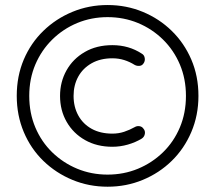

<svg xmlns="http://www.w3.org/2000/svg" viewBox="-20 -722 835 745"><path d="M397.5 2.5Q325 2.5 261 -24Q197 -50.5 148.2 -97.8Q99.5 -145 72.2 -209.8Q45 -274.5 45 -350Q45 -426.5 72.2 -490.8Q99.5 -555 148.2 -602.2Q197 -649.5 261 -676Q325 -702.5 397.5 -702.5Q470 -702.5 534 -676Q598 -649.5 646.4 -602.2Q694.8 -555 722.4 -490.8Q750 -426.5 750 -350Q750 -274.5 722.4 -209.8Q694.8 -145 646.4 -97.8Q598 -50.5 534 -24Q470 2.5 397.5 2.5ZM397.5 -44.5Q460.2 -44.5 515.2 -67.2Q570.2 -90 612.4 -131Q654.5 -172 678 -227.8Q701.5 -283.5 701.5 -350Q701.5 -416 678 -471.6Q654.5 -527.2 612.4 -568.6Q570.2 -610 515.2 -632.8Q460.2 -655.5 397.5 -655.5Q334.8 -655.5 279.9 -632.8Q225 -610 182.9 -568.6Q140.8 -527.2 117.1 -471.6Q93.5 -416 93.5 -350Q93.5 -283.5 117 -227.8Q140.5 -172 182.6 -131Q224.8 -90 279.8 -67.2Q334.8 -44.5 397.5 -44.5ZM416 -152.5Q356 -152.5 310.2 -178.4Q264.5 -204.2 238.8 -248.9Q213 -293.5 213 -350Q213 -404.2 238.1 -449Q263.2 -493.8 308.9 -520.2Q354.5 -546.8 416 -546.8Q480 -546.8 530.2 -513.8Q539.8 -508.5 541.6 -496.8Q543.5 -485 536.8 -475.8Q531.2 -467.2 521.2 -466.4Q511.2 -465.5 502.5 -470.2Q483.5 -482.2 461.9 -489Q440.2 -495.8 416 -495.8Q369.5 -495.8 335.5 -476.5Q301.5 -457.2 283.5 -424.4Q265.5 -391.5 265.5 -350Q265.5 -307.2 283.8 -274Q302 -240.8 335.8 -222.1Q369.5 -203.5 416 -203.5Q440 -203.5 461.6 -210.6Q483.2 -217.8 503.2 -229Q511.2 -233.8 521.2 -232.4Q531.2 -231 536.8 -222.5Q544 -214.2 542.1 -202.8Q540.2 -191.2 530.5 -184.5Q505.8 -169.5 476.1 -161Q446.5 -152.5 416 -152.5Z"/></svg>

Font: Quicksand Variable Light
Style: Regular
Weight: 300
Designer: Andrew Paglinawan
Foundry: Andrew Paglinawan
Version: Version 3.004